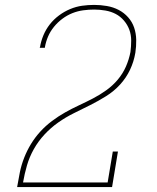

<svg xmlns="http://www.w3.org/2000/svg" viewBox="-20 -763 640 783"><path d="M50 0V-1Q55 -31 61 -60.5Q67 -90 78.5 -119.5Q90 -149 106.5 -176Q123 -203 144.5 -226.5Q166 -250 192 -269.5Q218 -289 245.5 -304.5Q273 -320 302 -333.5Q331 -347 359 -361.5Q387 -376 413.5 -395Q440 -414 460.5 -438.5Q481 -463 493.5 -491.5Q506 -520 512 -551Q512 -551 512 -551Q512 -551 512 -551Q515 -574 515 -597.5Q515 -621 507.5 -641.5Q500 -662 485.5 -679Q471 -696 452 -706Q433 -716 410 -720Q387 -724 364 -724Q342 -724 319.5 -721Q297 -718 275.5 -709.5Q254 -701 234.5 -686.5Q215 -672 200 -653.5Q185 -635 176 -614Q167 -593 163 -570Q163 -569 163 -568.5Q163 -568 163 -568H142Q142 -568 142 -569Q142 -570 143 -570Q147 -595 157 -619Q167 -643 183 -663.5Q199 -684 220.5 -700Q242 -716 266 -726Q290 -736 314.5 -739.5Q339 -743 364 -743Q390 -743 416 -738.5Q442 -734 464 -722.5Q486 -711 502.5 -692.5Q519 -674 527 -650.5Q535 -627 535.5 -600.5Q536 -574 532 -548Q526 -512 510.5 -479Q495 -446 470 -418.5Q445 -391 413 -371Q381 -351 348 -334.5Q315 -318 281.5 -301.5Q248 -285 217.5 -263.5Q187 -242 161.5 -214.5Q136 -187 118 -155Q100 -123 90 -88.5Q80 -54 74 -19H419L440 -145H461L437 0Z"/></svg>

Font: Iosevka Etoile Thin Oblique
Style: Regular
Weight: 100
Italic angle: -9°
Designer: Belleve Invis
Foundry: Belleve Invis
Version: Version 15.5.2; ttfautohint (v1.8.4)